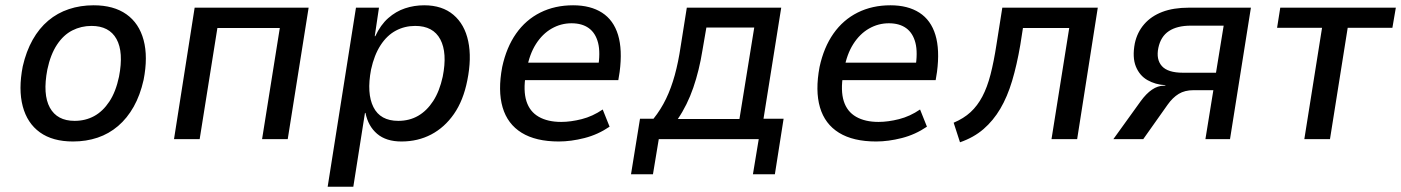

<svg xmlns="http://www.w3.org/2000/svg" viewBox="-20 -526 5298 726"><path d="M256 9Q179 9 131 -25.5Q83 -60 66 -124Q49 -188 66 -275Q79 -332 103.5 -375.5Q128 -419 162.5 -448Q197 -477 240.5 -491.5Q284 -506 334 -506Q410 -506 458 -472Q506 -438 523 -374.5Q540 -311 523 -224Q510 -166 485.5 -122.5Q461 -79 426.5 -49.5Q392 -20 349 -5.5Q306 9 256 9ZM262 -69Q303 -69 336 -87Q369 -105 393.5 -142Q418 -179 430 -236Q448 -329 420.5 -378.5Q393 -428 326 -428Q287 -428 253.5 -411Q220 -394 195.5 -357Q171 -320 159 -263Q141 -169 168.5 -119Q196 -69 262 -69Z M638 0 716 -497H1147L1068 0H971L1038 -420H802L735 0Z M1219 180 1326 -497H1413L1397 -389H1399Q1419 -432 1448 -457.5Q1477 -483 1511.5 -494.5Q1546 -506 1584 -506Q1652 -506 1694.5 -470Q1737 -434 1750.5 -370Q1764 -306 1747 -222Q1732 -146 1696.5 -95Q1661 -44 1610.5 -17.5Q1560 9 1498 9Q1440 9 1406 -20Q1372 -49 1362 -99H1360L1316 180ZM1486 -69Q1528 -69 1561 -88Q1594 -107 1618 -144Q1642 -181 1654 -236Q1672 -326 1645 -377Q1618 -428 1550 -428Q1510 -428 1476.5 -410Q1443 -392 1419 -355Q1395 -318 1383 -263Q1366 -173 1392 -121Q1418 -69 1486 -69Z M2093 9Q2006 9 1952.5 -24Q1899 -57 1880.5 -120Q1862 -183 1879 -273Q1895 -347 1931.5 -399Q1968 -451 2023 -478.5Q2078 -506 2147 -506Q2213 -506 2256.5 -478Q2300 -450 2317 -394Q2334 -338 2323 -254L2318 -223H1946L1957 -289H2262L2241 -267Q2251 -327 2241.5 -364Q2232 -401 2206.5 -419.5Q2181 -438 2141 -438Q2101 -438 2066 -418Q2031 -398 2006.5 -359.5Q1982 -321 1972 -265L1968 -244Q1958 -183 1970.5 -143.5Q1983 -104 2017 -84.5Q2051 -65 2102 -65Q2138 -65 2179.5 -75.5Q2221 -86 2259 -112L2285 -47Q2241 -17 2190 -4Q2139 9 2093 9Z M2366 133 2400 -77H2451Q2479 -112 2498.5 -152.5Q2518 -193 2531.5 -242Q2545 -291 2554 -352L2577 -497H2934L2867 -77H2943L2910 133H2827L2849 0H2471L2449 133ZM2543 -76H2776L2832 -422H2651L2636 -335Q2624 -260 2601.5 -194.5Q2579 -129 2543 -76Z M3293 9Q3206 9 3152.5 -24Q3099 -57 3080.5 -120Q3062 -183 3079 -273Q3095 -347 3131.5 -399Q3168 -451 3223 -478.5Q3278 -506 3347 -506Q3413 -506 3456.5 -478Q3500 -450 3517 -394Q3534 -338 3523 -254L3518 -223H3146L3157 -289H3462L3441 -267Q3451 -327 3441.5 -364Q3432 -401 3406.5 -419.5Q3381 -438 3341 -438Q3301 -438 3266 -418Q3231 -398 3206.5 -359.5Q3182 -321 3172 -265L3168 -244Q3158 -183 3170.5 -143.5Q3183 -104 3217 -84.5Q3251 -65 3302 -65Q3338 -65 3379.5 -75.5Q3421 -86 3459 -112L3485 -47Q3441 -17 3390 -4Q3339 9 3293 9Z M3610 12 3586 -62Q3624 -78 3650 -102Q3676 -126 3694.5 -161Q3713 -196 3725.5 -244.5Q3738 -293 3748 -358L3770 -497H4131L4053 0H3956L4023 -420H3848L3838 -356Q3825 -280 3807 -220Q3789 -160 3762.5 -115Q3736 -70 3699 -38Q3662 -6 3610 12Z M4190 0 4293 -143Q4314 -172 4336 -187Q4358 -202 4381 -202H4387L4386 -204Q4349 -206 4319 -223Q4289 -240 4275 -274.5Q4261 -309 4271 -362Q4280 -404 4306.5 -434.5Q4333 -465 4375 -481Q4417 -497 4476 -497H4710L4631 0H4538L4568 -185H4493Q4460 -185 4437 -171Q4414 -157 4395 -130L4303 0ZM4453 -251H4578L4607 -429H4483Q4431 -429 4400 -408.5Q4369 -388 4360 -345Q4351 -301 4373.5 -276Q4396 -251 4453 -251Z M4912 0 4979 -421H4809L4821 -497H5258L5245 -421H5076L5009 0Z"/></svg>

Font: Nunito Sans 7pt SemiCondensed Medium
Style: Italic
Weight: 500
Width: 4
Italic angle: -9°
Designer: Vernon Adams
Foundry: Vernon Adams
Version: Version 3.101;gftools[0.9.27]